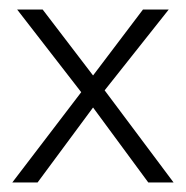

<svg xmlns="http://www.w3.org/2000/svg" viewBox="-20 -484 391 404"><path d="M345.2 -100.1H292L175.8 -257.8L59.1 -100.1H5.9L150.9 -290L16.1 -463.9H69.8L175.8 -325.2L280.8 -463.9H335L200.2 -293.9Z"/></svg>

Font: Kikakui Sans Pro
Style: Regular
Weight: 400
Version: 0.2